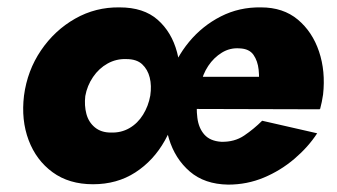

<svg xmlns="http://www.w3.org/2000/svg" viewBox="-20 -490 913 520"><path d="M680 -250 677 -231 847 -195Q849 -202 851.5 -214Q854 -226 855 -234Q862 -297 844 -350.5Q826 -404 786.5 -437Q747 -470 687 -470Q628 -471 578 -445.5Q528 -420 492 -376.5Q456 -333 439 -279Q435 -267 432.5 -255Q430 -243 428 -230Q421 -169 437.5 -114.5Q454 -60 494 -25.5Q534 9 598 10Q649 10 694.5 -9Q740 -28 777.5 -60Q815 -92 839 -129L690 -163Q668 -141 641.5 -123Q615 -105 579 -106Q549 -108 533.5 -125.5Q518 -143 514.5 -171Q511 -199 515 -230L523 -260Q529 -289 544 -311.5Q559 -334 581 -347.5Q603 -361 629 -359Q655 -358 666.5 -341.5Q678 -325 680.5 -301Q683 -277 680 -250ZM474 -195 846 -194 841 -282H488ZM45 -231Q37 -165 57.5 -110.5Q78 -56 122.5 -23.5Q167 9 232 9Q297 9 346.5 -23Q396 -55 426.5 -109.5Q457 -164 466 -230Q474 -294 459.5 -348.5Q445 -403 407 -436.5Q369 -470 304 -470Q239 -471 183.5 -439.5Q128 -408 91 -353.5Q54 -299 45 -231ZM211 -230Q216 -258 232 -281.5Q248 -305 271.5 -318Q295 -331 322 -330Q350 -330 365 -316Q380 -302 385.5 -280Q391 -258 387 -231Q382 -203 367.5 -179.5Q353 -156 330.5 -143Q308 -130 280 -131Q254 -131 237 -145Q220 -159 214 -181.5Q208 -204 211 -230Z"/></svg>

Font: Jost ExtraBold
Style: Italic
Weight: 800
Italic angle: -5°
Version: Version 3.710